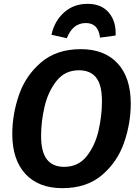

<svg xmlns="http://www.w3.org/2000/svg" viewBox="-20 -964 722 1000"><path d="M661 -425Q661 -321 626 -220.5Q591 -120 511 -52Q431 16 305 16Q181 16 112.5 -58Q44 -132 44 -266Q44 -369 79 -470Q114 -571 194.5 -639.5Q275 -708 401 -708Q524 -708 592.5 -634Q661 -560 661 -425ZM194 -257Q194 -172 224.5 -133.5Q255 -95 314 -95Q388 -95 432 -151Q476 -207 493.5 -285Q511 -363 511 -437Q511 -521 481 -559.5Q451 -598 391 -598Q318 -598 274 -542Q230 -486 212 -408Q194 -330 194 -257ZM248 -783Q264 -855 314 -899.5Q364 -944 436 -944Q509 -944 547.5 -897.5Q586 -851 582 -779L501 -768Q492 -844 427 -844Q359 -844 328 -765Z"/></svg>

Font: Fira Sans SemiBold
Style: Italic
Weight: 600
Italic angle: -8°
Designer: bBox Type GmbH & Carrois Corporate GbR & Edenspiekermann AG
Foundry: bBox Type GmbH & Carrois Corporate GbR & Edenspiekermann AG
Version: Version 4.301